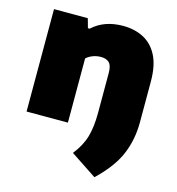

<svg xmlns="http://www.w3.org/2000/svg" viewBox="-116 -659 918 996"><g transform="rotate(15 343.0 -160.5)"><path d="M481.5 238 341.5 145Q382.5 93 398 40Q413.5 -13 413.5 -90V-303.5Q413.5 -343.5 398 -358.5Q382.5 -373.5 353.5 -373.5Q330.5 -373.5 309.8 -365.5Q289 -357.5 275.5 -344.5V0H53.5V-550H235L249 -500H258.5Q322 -559 423.5 -559Q485 -559 533 -534.2Q581 -509.5 608.5 -456.2Q636 -403 636 -316.5V-98Q636 -4.5 602 75.8Q568 156 481.5 238Z"/></g></svg>

Font: Encode Sans Semi Expanded Black
Style: Regular
Weight: 900
Width: 6
Designer: Multiple Designers
Foundry: Impallari Type
Version: Version 3.000; ttfautohint (v1.8.3) -l 8 -r 50 -G 200 -x 14 